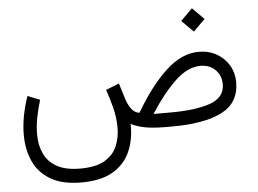

<svg xmlns="http://www.w3.org/2000/svg" viewBox="-57 -684 1354 1009"><g transform="rotate(-5 620.0 -179.5)"><path d="M990.2 -609.9 1051.8 -548.3 990.2 -486.8 928.7 -548.3ZM333 251.5Q232.9 251.5 170.9 215.1Q108.9 178.7 80.6 116.5Q52.2 54.2 52.2 -23.4Q52.2 -72.8 62 -124.5Q71.8 -176.3 89.4 -226.1L153.8 -200.2Q140.1 -156.2 131.1 -110.1Q122.1 -64 122.1 -20.5Q122.1 36.6 142.8 81.5Q163.6 126.5 210 152.3Q256.3 178.2 333 178.2Q415.5 178.2 461.9 150.9Q508.3 123.5 527.3 78.9Q546.4 34.2 546.4 -18.6Q546.4 -73.2 532.2 -127.7Q518.1 -182.1 503.9 -221.7L573.7 -249.5L600.1 -164.6Q610.8 -131.3 627.7 -110.4Q644.5 -89.4 668 -86.9Q748.5 -224.1 832.5 -301.5Q916.5 -378.9 1005.4 -378.9Q1059.1 -378.9 1100.3 -355.2Q1141.6 -331.5 1165 -291.7Q1188.5 -252 1188.5 -202.6Q1188 -93.8 1095.7 -46.9Q1003.4 0 835.4 0H800.8Q732.9 0 689.9 -8.3Q647 -16.6 616.7 -32.7Q618.7 50.3 589.8 114.5Q561 178.7 498 215.1Q435.1 251.5 333 251.5ZM1008.8 -304.7Q940.9 -304.7 873.5 -240.5Q806.2 -176.3 741.2 -74.2H833.5Q964.8 -74.2 1041 -101.3Q1117.2 -128.4 1117.2 -197.8Q1117.2 -244.1 1086.9 -274.4Q1056.6 -304.7 1008.8 -304.7Z"/></g></svg>

Font: Vazirmatn FD NL Light
Style: Regular
Weight: 300
Designer: Saber Rastikerdar
Foundry: Saber Rastikerdar
Version: Version 33.003